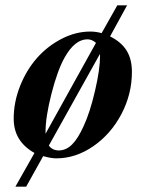

<svg xmlns="http://www.w3.org/2000/svg" viewBox="-20 -574 540 712"><path d="M451.2 -554.2 388.2 -439Q430.2 -418 449.7 -386.2Q469.2 -354.5 469.2 -307.1Q469.2 -225.1 430.2 -150.9Q391.1 -76.7 325.9 -31.7Q260.7 13.2 189 13.2Q168.5 13.2 140.1 4.9L77.1 118.2H37.1L107.9 -6.8Q30.8 -49.8 30.8 -133.8Q30.8 -195.3 54.4 -254.9Q78.1 -314.5 116.9 -358.6Q155.8 -402.8 208.3 -429.9Q260.7 -457 314.9 -457Q335.4 -457 356.9 -451.2L415 -554.2ZM148.9 -78.1 335.9 -415Q321.3 -428.2 304.2 -428.2Q257.3 -428.2 219.2 -359.9Q192.9 -312.5 170.9 -226.6Q148.9 -140.6 148.9 -85ZM350.1 -373 161.1 -34.2Q174.3 -16.1 198.2 -16.1Q224.6 -16.1 246.8 -37.8Q269 -59.6 290 -106Q314 -157.7 332.5 -237.8Q351.1 -317.9 351.1 -367.2Q351.1 -371.1 350.1 -373Z"/></svg>

Font: Accordance
Style: Bold-Italic
Weight: 700
Italic angle: -11°
Version: Version 1.2 (build January 31, 2020) Miklal Software Solutio